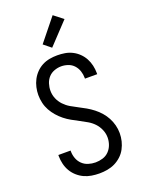

<svg xmlns="http://www.w3.org/2000/svg" viewBox="-179 -1059 858 1149"><g transform="rotate(-20 250.0 -485.0)"><path d="M249 8Q224 8 199 4Q174 0 151.5 -10.5Q129 -21 110 -38Q91 -55 78.5 -76.5Q66 -98 60 -123Q54 -148 54 -173V-180H132V-175Q132 -152 140 -130Q148 -108 164.5 -92Q181 -76 203.5 -69Q226 -62 249 -62Q272 -62 295 -69Q318 -76 334.5 -93Q351 -110 359 -132.5Q367 -155 367 -178Q367 -204 356.5 -228.5Q346 -253 328.5 -271.5Q311 -290 288.5 -303Q266 -316 243 -328Q220 -340 197.5 -352.5Q175 -365 155 -381Q135 -397 118 -416.5Q101 -436 88.5 -458.5Q76 -481 70 -506.5Q64 -532 64 -558Q64 -582 69.5 -606.5Q75 -631 86.5 -653Q98 -675 115.5 -693Q133 -711 155 -722.5Q177 -734 201.5 -738.5Q226 -743 251 -743Q276 -743 300 -739Q324 -735 346 -724Q368 -713 386 -695.5Q404 -678 415.5 -656.5Q427 -635 432.5 -611Q438 -587 438 -562V-555H360V-560Q360 -582 353 -603.5Q346 -625 331 -641.5Q316 -658 294.5 -665.5Q273 -673 251 -673Q229 -673 207 -665Q185 -657 170 -640.5Q155 -624 148 -602Q141 -580 141 -557Q141 -531 151 -507Q161 -483 179 -464Q197 -445 219 -432Q241 -419 264 -407.5Q287 -396 309.5 -383Q332 -370 352.5 -354Q373 -338 390 -318.5Q407 -299 419 -276.5Q431 -254 437.5 -229Q444 -204 444 -178Q444 -152 438 -127.5Q432 -103 420 -80.5Q408 -58 389 -40.5Q370 -23 347.5 -12Q325 -1 299.5 3.5Q274 8 249 8ZM239 -796 192 -834 308 -978 367 -932Z"/></g></svg>

Font: Iosevka Term Curly
Style: Regular
Weight: 400
Designer: Belleve Invis
Foundry: Belleve Invis
Version: Version 32.3.0